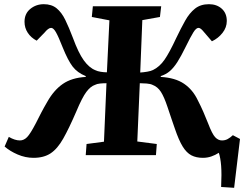

<svg xmlns="http://www.w3.org/2000/svg" viewBox="-20 -740 1168 916"><path d="M488 -343Q473 -343 457.5 -341.5Q442 -340 433 -335Q412 -328 392 -301.5Q372 -275 344 -208Q309 -127 281.5 -78.5Q254 -30 221.5 -8.5Q189 13 140 13Q101 13 64 -3Q27 -19 2 -41L22 -87Q51 -70 75 -70Q94 -70 109.5 -86Q125 -102 151 -152Q163 -176 176 -201Q189 -226 206 -255Q237 -310 279.5 -339.5Q322 -369 389 -373V-377Q349 -393 326.5 -422.5Q304 -452 279 -514Q259 -565 247 -586Q235 -607 224 -607Q217 -607 209 -601Q201 -595 193 -585L155 -546Q128 -560 112.5 -583.5Q97 -607 97 -636Q97 -675 124.5 -697.5Q152 -720 189 -720Q226 -720 250 -700.5Q274 -681 291.5 -645Q309 -609 328 -559Q354 -488 379.5 -452.5Q405 -417 435 -405Q445 -400 460.5 -397.5Q476 -395 490 -395L502 -643L418 -659L423 -710H749L743 -659L659 -644L649 -394Q665 -395 682.5 -398Q700 -401 710 -406Q741 -421 764.5 -454.5Q788 -488 821 -559Q843 -605 863.5 -641.5Q884 -678 910.5 -699Q937 -720 977 -720Q1014 -720 1038 -698.5Q1062 -677 1062 -640Q1062 -609 1041.5 -583Q1021 -557 991 -543L954 -586Q946 -596 939.5 -601.5Q933 -607 927 -607Q916 -607 903 -586.5Q890 -566 865 -515Q844 -472 826.5 -444.5Q809 -417 790.5 -401Q772 -385 747 -377V-373Q816 -369 858 -340.5Q900 -312 924 -261Q938 -234 950 -206.5Q962 -179 973 -151Q992 -101 1006.5 -85.5Q1021 -70 1039 -70Q1054 -70 1066 -76.5Q1078 -83 1091 -95L1125 -77L1097 156L1035 152Q1038 89 1035 51Q1032 13 1024 -11Q1007 0 988 6.5Q969 13 948 13Q916 13 893 1Q870 -11 851.5 -41Q833 -71 814 -127Q807 -147 798.5 -172Q790 -197 779 -230Q763 -278 747.5 -302Q732 -326 708 -335Q698 -340 680 -341.5Q662 -343 647 -343L635 -65L728 -53L724 0H389L393 -53L476 -64Z"/></svg>

Font: Literata 36pt
Style: Bold Italic
Weight: 700
Italic angle: -2°
Designer: Latin by Veronika Burian and Jose Scaglione. Greek by Irene Vlachou. Cyrillic by Vera Evstafieva
Foundry: TypeTogether
Version: Version 3.002